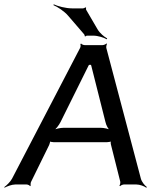

<svg xmlns="http://www.w3.org/2000/svg" viewBox="-27 -859 704 894"><path d="M629 -27 468 -636C467 -641 469 -651 471 -654L469 -657C466 -653 456 -649 451 -649H367C361 -649 353 -653 351 -656L347 -654C349 -651 349 -641 346 -636L29 -27C21 -12 3 5 -7 12L-6 15C5 9 28 0 44 0H97C102 0 112 4 113 8L116 5C115 2 115 -8 118 -13L202 -184C204 -189 208 -201 206 -205L203 -202C204 -199 217 -197 222 -197H472C477 -197 490 -199 493 -202L490 -205C488 -201 488 -189 490 -184L533 -13C534 -8 532 2 529 5L532 8C535 4 545 0 550 0H608C624 0 645 8 654 15L657 12C647 5 633 -12 629 -27ZM441 -264H270C254 -264 230 -259 219 -252L222 -249C231 -256 248 -276 255 -291L385 -553C386 -554 389 -559 388 -560L385 -558C385 -557 390 -557 392 -557C393 -557 398 -557 400 -558L397 -560C396 -559 397 -554 398 -553L464 -291C467 -276 478 -256 487 -249L490 -252C481 -259 457 -264 441 -264ZM427 -723 375 -812C373 -814 373 -821 374 -823L370 -825C369 -823 363 -820 360 -820H309C279 -820 242 -830 223 -839L222 -835C241 -827 272 -807 290 -786L365 -699C367 -697 368 -692 367 -691L371 -689C371 -691 376 -693 378 -693H407C429 -693 457 -684 470 -676L472 -680C459 -687 437 -705 427 -723Z"/></svg>

Font: Gamestation Storm Oblique 
Style: Italic
Weight: 400
Designer: Jonas Hecksher
Foundry: Jonas Hecksher, Playtypeª, e-types AS
Version: Version 1.003